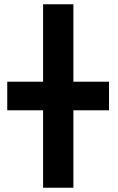

<svg xmlns="http://www.w3.org/2000/svg" viewBox="-20 -880 551 900"><path d="M182 -497H14V-363H182V0H324V-363H491V-497H324V-860H182Z"/></svg>

Font: Ny Stormning
Style: Hf
Weight: 700
Designer: Robert Jablonski, Mew Too
Foundry: Cannot Into Space Fonts
Version: Version 0.90